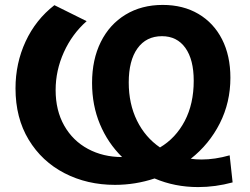

<svg xmlns="http://www.w3.org/2000/svg" viewBox="-20 -737 1017 780"><path d="M785 23Q690 23 608 -12Q530 14 447 14Q334 14 242 -33.5Q150 -81 96.5 -169.5Q43 -258 43 -378Q43 -480 84 -568.5Q125 -657 201 -716L332 -651Q273 -599 239.5 -525Q206 -451 206 -371Q206 -288 241 -226.5Q276 -165 337.5 -132Q399 -99 476 -99Q418 -156 386 -232.5Q354 -309 354 -400Q354 -495 389.5 -566.5Q425 -638 490 -677.5Q555 -717 641 -717Q724 -717 786 -680.5Q848 -644 882 -577.5Q916 -511 916 -421Q916 -321 873 -236Q830 -151 755 -92Q776 -89 799 -89Q853 -89 913 -106L925 4Q855 23 785 23ZM503 -402Q503 -315 536.5 -247Q570 -179 630 -138Q694 -176 730.5 -245.5Q767 -315 767 -409Q767 -495 733 -542.5Q699 -590 638 -590Q574 -590 538.5 -540.5Q503 -491 503 -402Z"/></svg>

Font: Montserrat Alternates
Style: Bold
Weight: 700
Designer: Julieta Ulanovsky
Foundry: Julieta Ulanovsky
Version: Version 7.200